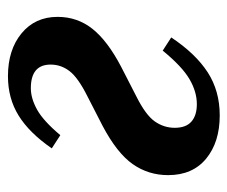

<svg xmlns="http://www.w3.org/2000/svg" viewBox="-66 -508 586 495"><g transform="rotate(-90 227.5 -261.0)"><path d="M177 12Q108 12 65.5 -23Q23 -58 23 -121Q23 -172 51.5 -212.5Q80 -253 150 -290L226 -329Q274 -353 291 -375Q308 -397 308 -424Q308 -475 247 -475Q221 -475 192 -459Q163 -443 126 -399L92 -421Q132 -479 176.5 -506.5Q221 -534 278 -534Q346 -534 388.5 -499Q431 -464 431 -406Q431 -355 400 -316Q369 -277 302 -242L226 -203Q178 -179 161.5 -155.5Q145 -132 145 -104Q145 -75 161 -61Q177 -47 206 -47Q238 -47 270.5 -66Q303 -85 344 -135L378 -113Q336 -50 288 -19Q240 12 177 12Z"/></g></svg>

Font: IBM Plex Serif SmBld
Style: Italic
Weight: 600
Italic angle: -14°
Designer: Mike Abbink, Paul van der Laan, Pieter van Rosmalen
Foundry: Bold Monday
Version: Version 3.001